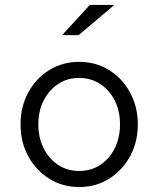

<svg xmlns="http://www.w3.org/2000/svg" viewBox="-20 -746 640 776"><path d="M300 10Q233 10 179.4 -23.4Q125.8 -56.8 94.4 -114Q63 -171.2 63 -243.1Q63 -315 94.4 -372.5Q125.8 -430 179.4 -463Q233 -496 299.9 -496Q366.9 -496 420.4 -463Q474 -430 505.5 -372.5Q537 -315 537 -243.1Q537 -171.2 505.6 -114Q474.1 -56.8 420.6 -23.4Q367 10 300 10ZM299.5 -55Q348 -55 385 -79.3Q422 -103.6 443.5 -146.3Q465 -189 465 -243.5Q465 -298 443.5 -340.2Q421.9 -382.4 384.8 -406.7Q347.7 -431 300 -431Q252 -431 215 -406.5Q178 -382 156.5 -340Q135 -298 135 -243.5Q135 -189 156.5 -146.5Q178 -104 215 -79.5Q252 -55 299.5 -55ZM231 -604 343 -726H442L298 -604Z"/></svg>

Font: Red Hat Mono
Style: Regular
Weight: 300
Monospace: yes
Designer: Pentagram, MCKL
Foundry: Pentagram, MCKL
Version: Version 1.023